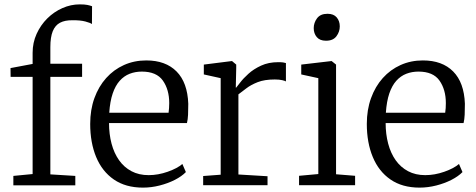

<svg xmlns="http://www.w3.org/2000/svg" viewBox="-20 -846 2175 877"><path d="M41 0.5V-42.5L129 -51V-495H28.5L28 -535L129 -554V-605Q129 -651 147.2 -691.2Q165.5 -731.5 196 -761.8Q226.5 -792 265 -809Q303.5 -826 344 -826Q366.5 -826 378.8 -823.5Q391 -821 400.5 -817.5L400 -736Q393.5 -741.5 370 -747.8Q346.5 -754 311 -753.5Q276.5 -754 254.2 -742.2Q232 -730.5 221 -703.5Q210 -676.5 210 -630.5V-555H355V-495H210V-49.5L324 -42.5V0.5Z M633 11Q554 11 500.2 -26Q446.5 -63 419.2 -128.8Q392 -194.5 392 -280Q392 -344.5 411.2 -397.8Q430.5 -451 465 -489.5Q499.5 -528 546.2 -549Q593 -570 648 -570Q736.5 -570 786.5 -519.5Q836.5 -469 840 -372Q840 -343.5 839 -322Q838 -300.5 834 -284H478Q478 -233.5 489.5 -190Q501 -146.5 523.8 -114.2Q546.5 -82 580.5 -64Q614.5 -46 659 -46Q702 -46 746 -61.5Q790 -77 813 -97L829 -60Q810 -40.5 778.8 -24.5Q747.5 -8.5 709.5 1.2Q671.5 11 633 11ZM479 -331H750Q751.5 -339 752.2 -352.5Q753 -366 753 -375Q753 -436.5 724 -477.8Q695 -519 628 -519Q598 -519 572.2 -509Q546.5 -499 526.8 -477Q507 -455 494.8 -419Q482.5 -383 479 -331Z M908 0V-42L988 -48V-489L911 -506V-551L1038 -567H1040L1059 -551V-535L1057 -446H1059Q1063.5 -451 1077.2 -469.2Q1091 -487.5 1114.8 -509Q1138.5 -530.5 1172.5 -546.2Q1206.5 -562 1251 -562Q1265.5 -562 1273.2 -560.8Q1281 -559.5 1286 -558V-474Q1283 -476.5 1269.2 -479.8Q1255.5 -483 1235 -483Q1188.5 -483 1157.2 -470.8Q1126 -458.5 1105.2 -442.5Q1084.5 -426.5 1069 -415V-49L1202 -41V0Z M1346 0V-43L1434 -51V-489L1356 -506V-551L1493 -567H1495L1515 -551V-50L1602 -43V0ZM1468.5 -660Q1441 -660 1427 -676.5Q1413 -693 1413 -717.5Q1413 -742 1428.2 -762.5Q1443.5 -783 1475.5 -783H1476.5Q1504 -783 1518 -766.5Q1532 -750 1532 -725.5Q1532 -701 1516.8 -680.5Q1501.5 -660 1469.5 -660Z M1896.5 11Q1817.5 11 1763.8 -26Q1710 -63 1682.8 -128.8Q1655.5 -194.5 1655.5 -280Q1655.5 -344.5 1674.8 -397.8Q1694 -451 1728.5 -489.5Q1763 -528 1809.8 -549Q1856.5 -570 1911.5 -570Q2000 -570 2050 -519.5Q2100 -469 2103.5 -372Q2103.5 -343.5 2102.5 -322Q2101.5 -300.5 2097.5 -284H1741.5Q1741.5 -233.5 1753 -190Q1764.5 -146.5 1787.2 -114.2Q1810 -82 1844 -64Q1878 -46 1922.5 -46Q1965.5 -46 2009.5 -61.5Q2053.5 -77 2076.5 -97L2092.5 -60Q2073.5 -40.5 2042.2 -24.5Q2011 -8.5 1973 1.2Q1935 11 1896.5 11ZM1742.5 -331H2013.5Q2015 -339 2015.8 -352.5Q2016.5 -366 2016.5 -375Q2016.5 -436.5 1987.5 -477.8Q1958.5 -519 1891.5 -519Q1861.5 -519 1835.8 -509Q1810 -499 1790.2 -477Q1770.5 -455 1758.2 -419Q1746 -383 1742.5 -331Z"/></svg>

Font: Merriweather Light 18pt Light
Style: Regular
Weight: 300
Version: Version 2.100